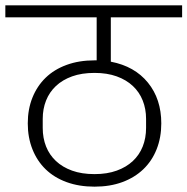

<svg xmlns="http://www.w3.org/2000/svg" viewBox="-40 -718 702 719"><path d="M314 -19Q256 -19 209.5 -36Q163 -53 131 -84Q99 -115 81.5 -159Q64 -203 64 -256Q64 -309 81.5 -352.5Q99 -396 131 -427Q163 -458 209.5 -475Q256 -492 314 -492H322V-653H-20V-698H642V-653H375V-487Q464 -470 514 -408.5Q564 -347 564 -256Q564 -203 546.5 -159Q529 -115 496.5 -84Q464 -53 418 -36Q372 -19 314 -19ZM314 -66Q361 -66 397 -79Q433 -92 457.5 -115Q482 -138 494.5 -169.5Q507 -201 507 -239V-273Q507 -310 494.5 -341.5Q482 -373 457.5 -396Q433 -419 397 -432Q361 -445 314 -445Q266 -445 230 -432Q194 -419 169.5 -396Q145 -373 132.5 -341.5Q120 -310 120 -273V-239Q120 -201 132.5 -169.5Q145 -138 169.5 -115Q194 -92 230 -79Q266 -66 314 -66Z"/></svg>

Font: IBM Plex Sans Devanagari Light
Style: Regular
Weight: 300
Designer: Mike Abbink, Paul van der Laan, Pieter van Rosmalen, Erin McLaughlin
Foundry: Bold Monday
Version: Version 1.1